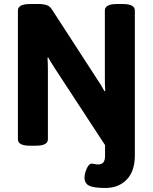

<svg xmlns="http://www.w3.org/2000/svg" viewBox="-20 -722 759 954"><path d="M400 160Q400 140 411 115.5Q422 91 436 91Q441 91 450.5 93Q460 95 466 95Q485 95 493.5 85Q502 75 502 52V-1L256 -377Q230 -417 220 -436L216 -435Q218 -412 218 -367V-30Q218 2 158 2H129Q69 2 69 -30V-670Q69 -702 129 -702H172Q196 -702 212 -696.5Q228 -691 238 -675L463 -328Q483 -299 499 -269L503 -270Q501 -293 501 -338V-670Q501 -702 561 -702H590Q650 -702 650 -670V50Q650 129 609.5 170.5Q569 212 504 212Q445 212 422.5 200.5Q400 189 400 160Z"/></svg>

Font: Asap-Bold
Style: Bold
Weight: 700
Designer: Pablo Cosgaya
Foundry: Omnibus-Type
Version: Version 2.000; ttfautohint (v1.8)